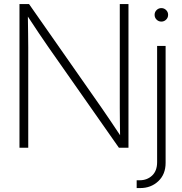

<svg xmlns="http://www.w3.org/2000/svg" viewBox="-20 -748 922 972"><path d="M78.6 0V-727.5H127L494.6 -201.7Q515.6 -171.4 539.8 -135.5Q564 -99.6 587.9 -63.5Q587.4 -98.6 586.9 -136.2Q586.4 -173.8 586.4 -202.6V-727.5H630.4V0H582L226.1 -507.8Q204.1 -539.1 177.5 -578.9Q150.9 -618.7 121.1 -664.1Q121.6 -617.2 122.3 -578.1Q123 -539.1 123 -508.3V0ZM775.4 -515.6H818.4V76.7Q818.4 134.3 781.5 169.2Q744.6 204.1 689.5 204.1H671.9V164.6H687Q724.6 164.6 750 140.9Q775.4 117.2 775.4 72.8ZM796.9 -638.7Q782.7 -638.7 772.7 -648.7Q762.7 -658.7 762.7 -672.9Q762.7 -687 772.7 -697Q782.7 -707 796.9 -707Q811 -707 821 -697Q831.1 -687 831.1 -672.9Q831.1 -658.7 821 -648.7Q811 -638.7 796.9 -638.7Z"/></svg>

Font: Inter Display ExtraLight
Style: Regular
Weight: 200
Designer: Rasmus Andersson
Foundry: rsms
Version: Version 4.000;git-a52131595